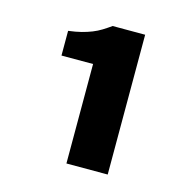

<svg xmlns="http://www.w3.org/2000/svg" viewBox="-75 -946 582 593"><g transform="rotate(15 216.0 -649.5)"><path d="M187 -744H86V-823Q110 -826 127.5 -830.5Q145 -835 160 -841Q175 -847 188 -855Q201 -863 215 -873H319V-426H187Z"/></g></svg>

Font: Kinto Sans Black
Style: Regular
Weight: 900
Designer: Authors: Ryoko NISHIZUKA  (kana & ideographs); Paul D. Hunt (Latin, Greek & Cyrillic); Wenlong ZHANG  (bopomofo); Sandol
Foundry: Adobe Systems Incorporated, ookami Inc.
Version: Version 0.001